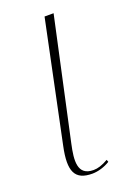

<svg xmlns="http://www.w3.org/2000/svg" viewBox="-112 -582 443 639"><g transform="rotate(-20 109.0 -263.0)"><path d="M102 10C122 10 146 3 165 -9L162 -17C141 -5 125 0 110 0C52 0 58 -53 70 -108L163 -536H131L42 -110C24 -25 40 10 102 10Z"/></g></svg>

Font: Noto Serif Display Condensed Thin
Style: Italic
Weight: 100
Width: 3
Italic angle: -12°
Designer: Monotype Design Team
Foundry: Monotype Imaging Inc.
Version: Version 2.009